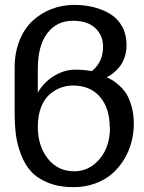

<svg xmlns="http://www.w3.org/2000/svg" viewBox="-20 -752 588 786"><path d="M134.8 -373Q159.2 -415.5 201.4 -441.2Q243.7 -466.8 286.1 -466.8Q323.7 -466.8 356 -460.9Q401.9 -497.6 401.9 -561Q401.9 -606.9 370.1 -637Q338.4 -667 278.8 -667Q212.4 -667 173.6 -616Q134.8 -564.9 134.8 -470.2ZM430.2 -231H429.2Q429.2 -308.6 389.6 -355.2Q350.1 -401.9 277.8 -401.9Q253.4 -401.9 229.7 -393.3Q206.1 -384.8 184.1 -366.5Q162.1 -348.1 148.4 -313.7Q134.8 -279.3 134.8 -232.9Q134.8 -155.3 175.5 -103Q216.3 -50.8 284.2 -50.8Q344.7 -50.8 387.5 -100.6Q430.2 -150.4 430.2 -231ZM40 -288.1V-476.1Q40 -536.1 59.6 -585.4Q79.1 -634.8 112.8 -666.3Q146.5 -697.8 190.4 -714.8Q234.4 -731.9 284.2 -731.9Q326.7 -731.9 363.5 -722.7Q400.4 -713.4 431.4 -694.6Q462.4 -675.8 480.2 -643.1Q498 -610.4 498 -566.9Q498 -540 489.7 -516.4Q481.4 -492.7 468.3 -477.1Q455.1 -461.4 442.1 -451.4Q429.2 -441.4 417 -436Q431.6 -428.7 441.4 -422.9Q451.2 -417 469.2 -400.9Q487.3 -384.8 498.5 -366Q509.8 -347.2 518.8 -315.7Q527.8 -284.2 527.8 -246.1Q527.8 -206.5 517.8 -169.2Q507.8 -131.8 487.3 -98.4Q466.8 -64.9 438 -40Q409.2 -15.1 368.7 -0.5Q328.1 14.2 280.8 14.2Q221.7 14.2 177.5 -3.7Q133.3 -21.5 107.7 -49.6Q82 -77.6 66.2 -118.9Q50.3 -160.2 45.2 -200Q40 -239.7 40 -288.1Z"/></svg>

Font: Perun
Style: Regular
Weight: 400
Version: Version 1.0000